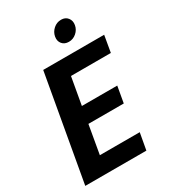

<svg xmlns="http://www.w3.org/2000/svg" viewBox="-215 -1002 976 1105"><g transform="rotate(-30 273.0 -449.0)"><path d="M527 -589H262L230 -408H465L446 -300H211L178 -111H443L423 0H17L141 -699H546ZM351 -765Q322 -765 306.5 -784Q291 -803 296 -831Q301 -859 323 -878.5Q345 -898 374 -898Q402 -898 417.5 -878.5Q433 -859 428 -831Q423 -803 401 -784Q379 -765 351 -765Z"/></g></svg>

Font: SVN-Poppins SemiBold
Style: Italic
Weight: 600
Italic angle: -10°
Designer: Ninad Kale (Devanagari), Jonny Pinhorn (Latin)
Foundry: Indian Type Foundry
Version: Version 3.002 2017; ttfautohint (v1.8.3)